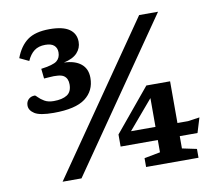

<svg xmlns="http://www.w3.org/2000/svg" viewBox="-79 -808 1020 900"><g transform="rotate(-10 431.5 -357.5)"><path d="M148 0 637 -707H727L238 0ZM163.5 -325Q98 -325 73 -341Q48 -357 48 -380Q48 -398 59.5 -409.2Q71 -420.5 89.5 -420.5Q93 -420.5 102.5 -410.2Q112 -400 129.2 -389.8Q146.5 -379.5 173.5 -379.5Q214 -379.5 236.8 -394Q259.5 -408.5 259.5 -444Q259.5 -472 241.2 -485Q223 -498 168 -493L146.5 -491.5L141.5 -538.5Q199 -546 216.8 -560.2Q234.5 -574.5 234.5 -601Q234.5 -621.5 221 -633.8Q207.5 -646 179 -646Q147 -646 126.5 -630.5Q106 -615 92.5 -584.5L48.5 -605.5Q69 -660.5 106.2 -687.8Q143.5 -715 211.5 -715Q275 -715 305.5 -693.5Q336 -672 336 -633Q336 -603 315.5 -580.8Q295 -558.5 251 -549Q303 -547.5 332 -524Q361 -500.5 361 -457Q361 -395.5 314.2 -360.2Q267.5 -325 163.5 -325ZM613 -376H726V-177.5H776.5L832 -185.5L810.5 -115H726V-56.5L795 -42V0H545.5V-42L621.5 -56.5V-115H444.5V-172.5ZM621.5 -177.5V-314.5L505 -177.5Z"/></g></svg>

Font: Newsreader 6pt Medium
Style: Regular
Weight: 500
Designer: Hugues Gentile
Foundry: Production Type
Version: Version 1.003; ttfautohint (v1.8.3)